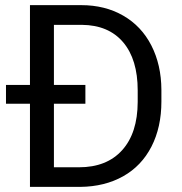

<svg xmlns="http://www.w3.org/2000/svg" viewBox="-20 -731 710 751"><path d="M97.2 0V-325.2H3.4V-398.9H97.2V-710.9H297.9Q390.6 -710.9 461.9 -669.9Q533.2 -628.9 572 -553.2Q610.8 -477.5 611.3 -379.4V-334Q611.3 -233.4 572.5 -157.7Q533.7 -82 461.7 -41.5Q389.6 -1 293.9 0ZM314 -325.2H190.9V-76.7H289.1Q397.5 -76.7 457.8 -143.6Q518.1 -210.4 518.6 -332V-377.4Q518.6 -498.5 461.7 -565.7Q404.8 -632.8 300.3 -633.8H190.9V-398.9H314Z"/></svg>

Font: RobotoSquareBracket
Style: Square-Bracket
Weight: 400
Version: Version 2.137; 2017